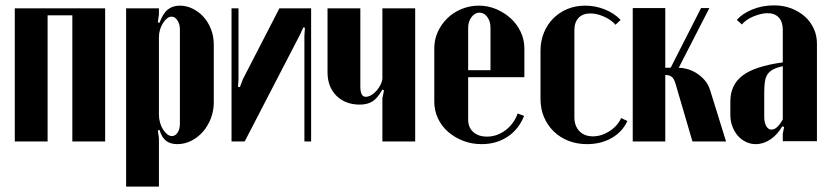

<svg xmlns="http://www.w3.org/2000/svg" viewBox="-20 -526 3083 714"><path d="M371 -495V0H249V-469H157V0H35V-495Z M567 -443 573 -441Q586 -476 604 -490.5Q622 -505 648 -505Q674 -505 697 -493.5Q720 -482 737.5 -462.5Q755 -443 765 -416.5Q775 -390 775 -361V-145Q775 -114 764 -85.5Q753 -57 734.5 -36Q716 -15 691.5 -2.5Q667 10 639 10Q614 10 598 -2Q582 -14 573 -43L567 -41L571 -12V168H449V-495H571V-472ZM571 -100Q571 -85 575 -70.5Q579 -56 586 -45Q593 -34 601.5 -27Q610 -20 619 -20Q632 -20 640.5 -33Q649 -46 649 -66V-416Q649 -436 640 -450Q631 -464 618 -464Q609 -464 601 -457.5Q593 -451 586 -440Q579 -429 575 -415.5Q571 -402 571 -388Z M1137 -495V0H1112V-394L1114 -423L1108 -424L1095 -396L890 0H841V-495H867V-232L865 -203L872 -202L883 -231L1019 -495Z M1402 -193Q1385 -162 1366 -149.5Q1347 -137 1318 -137Q1264 -137 1231 -170Q1198 -203 1198 -257V-495H1320V-204Q1320 -166 1340 -166Q1350 -166 1361 -172.5Q1372 -179 1381 -189.5Q1390 -200 1396 -212.5Q1402 -225 1402 -236V-495H1524V0H1402V-161L1408 -190Z M1595 -346Q1595 -379 1608 -407.5Q1621 -436 1643.5 -458Q1666 -480 1696.5 -492.5Q1727 -505 1761 -505Q1795 -505 1825.5 -492Q1856 -479 1879.5 -457.5Q1903 -436 1916.5 -407Q1930 -378 1930 -346V-239H1721V-81Q1721 -52 1740 -35Q1759 -18 1791 -18Q1828 -18 1859.5 -41.5Q1891 -65 1905 -104L1929 -95Q1909 -45 1867.5 -17.5Q1826 10 1771 10Q1734 10 1702 -2.5Q1670 -15 1646 -36Q1622 -57 1608.5 -86Q1595 -115 1595 -148ZM1804 -265V-423Q1804 -447 1792 -463Q1780 -479 1763 -479Q1746 -479 1733.5 -462.5Q1721 -446 1721 -423V-265Z M1990 -337Q1990 -373 2002.5 -404Q2015 -435 2037.5 -457.5Q2060 -480 2090 -492.5Q2120 -505 2156 -505Q2194 -505 2229 -491Q2264 -477 2288 -452L2269 -434Q2252 -453 2225.5 -464.5Q2199 -476 2176 -476Q2147 -476 2131.5 -459.5Q2116 -443 2116 -414V-90Q2116 -58 2134.5 -38.5Q2153 -19 2185 -19Q2217 -19 2247 -38.5Q2277 -58 2290 -87L2313 -76Q2295 -36 2255 -13Q2215 10 2163 10Q2125 10 2093.5 -2.5Q2062 -15 2039 -37.5Q2016 -60 2003 -90.5Q1990 -121 1990 -158Z M2492 -215Q2486 -235 2477 -241Q2468 -247 2457 -247H2454V0H2333V-496H2454V-274H2474L2587 -496H2618L2504 -274H2505Q2518 -274 2535 -269.5Q2552 -265 2568.5 -255Q2585 -245 2599.5 -229Q2614 -213 2621 -190L2680 0H2555Z M2696 -149Q2696 -211 2742 -245.5Q2788 -280 2891 -294V-415Q2891 -445 2876 -461Q2861 -477 2834 -477Q2822 -477 2808 -473.5Q2794 -470 2781 -464.5Q2768 -459 2757 -451.5Q2746 -444 2739 -435L2720 -452Q2740 -475 2777 -490.5Q2814 -506 2859 -506Q2893 -506 2922 -495Q2951 -484 2972.5 -465Q2994 -446 3006 -420Q3018 -394 3018 -364V-1H2891V-29L2896 -54L2889 -56Q2871 -25 2845 -7.5Q2819 10 2790 10Q2771 10 2753.5 1.5Q2736 -7 2723.5 -21.5Q2711 -36 2703.5 -56Q2696 -76 2696 -99ZM2849 -44Q2870 -44 2891 -82V-280Q2869 -275 2855.5 -268Q2842 -261 2834.5 -250Q2827 -239 2824.5 -222.5Q2822 -206 2822 -181V-92Q2822 -70 2829.5 -57Q2837 -44 2849 -44Z"/></svg>

Font: Moniqa Black Heading
Style: Regular
Weight: 900
Designer: Rajesh Rajput
Foundry: Rajesh Rajput
Version: Version 1.000